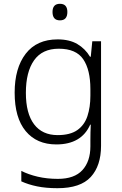

<svg xmlns="http://www.w3.org/2000/svg" viewBox="-20 -749 639 1009"><path d="M283 -542Q345 -542 386.5 -517.5Q428 -493 453 -451H457L465 -532H511V17Q511 122 457 181Q403 240 282 240Q222 240 175.5 230.5Q129 221 92 204V149Q129 168 178 179.5Q227 191 284 191Q371 191 413 145Q455 99 455 20V-11Q455 -32 455.5 -53.5Q456 -75 457 -94H454Q408 10 276 10Q173 10 115 -60Q57 -130 57 -262Q57 -391 115 -466.5Q173 -542 283 -542ZM289 -493Q202 -493 159 -432Q116 -371 116 -261Q116 -153 159 -96Q202 -39 283 -39Q349 -39 386.5 -65.5Q424 -92 439.5 -139Q455 -186 455 -246V-281Q455 -382 417.5 -437.5Q380 -493 289 -493ZM295 -729Q334 -729 334 -686Q334 -642 295 -642Q256 -642 256 -686Q256 -729 295 -729Z"/></svg>

Font: Noto Sans Lao Looped Light
Style: Regular
Weight: 300
Designer: Mark Frömberg, Ben Mitchell
Foundry: The Fontpad Ltd
Version: Version 1.002; ttfautohint (v1.8.4.7-5d5b)